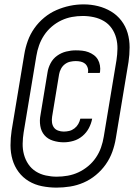

<svg xmlns="http://www.w3.org/2000/svg" viewBox="-20 -780 640 877"><path d="M271 -130Q246 -130 222 -137.5Q198 -145 183 -162.5Q168 -180 164 -205Q160 -230 165 -255L197 -449Q200 -470 211 -491Q222 -512 241 -525.5Q260 -539 282 -544.5Q304 -550 326 -550Q341 -550 355.5 -548.5Q370 -547 383.5 -542Q397 -537 408.5 -528.5Q420 -520 427 -508Q434 -496 436.5 -481Q439 -466 437 -452Q436 -450 436 -449Q436 -448 436 -447H381Q381 -447 381.5 -448Q382 -449 382 -449Q384 -461 380 -472Q376 -483 368 -489.5Q360 -496 349 -498.5Q338 -501 326 -501Q313 -501 300 -498Q287 -495 276 -486.5Q265 -478 258.5 -465.5Q252 -453 250 -441L218 -247Q216 -234 217.5 -221Q219 -208 226 -198Q233 -188 245.5 -183.5Q258 -179 271 -179Q284 -179 296.5 -182Q309 -185 320 -193.5Q331 -202 337.5 -213.5Q344 -225 347 -238H401Q397 -216 386 -195Q375 -174 356.5 -158.5Q338 -143 315.5 -136.5Q293 -130 271 -130ZM238 77Q205 77 172 70.5Q139 64 111.5 47.5Q84 31 65 5.5Q46 -20 37 -51Q28 -82 28 -116Q28 -150 33 -183L91 -532Q96 -563 107 -593.5Q118 -624 137 -651Q156 -678 182 -699.5Q208 -721 238 -734Q268 -747 299 -753.5Q330 -760 362 -760Q396 -760 428 -752Q460 -744 487.5 -727.5Q515 -711 534.5 -685.5Q554 -660 563 -629Q572 -598 572 -564Q572 -530 567 -497L509 -148Q504 -117 493 -86.5Q482 -56 463 -29Q444 -2 418 19.5Q392 41 362 54Q332 67 300.5 72Q269 77 238 77ZM239 27Q264 27 289.5 22.5Q315 18 338.5 7Q362 -4 382.5 -21Q403 -38 418 -60Q433 -82 441.5 -106.5Q450 -131 454 -156L512 -505Q516 -531 516.5 -557Q517 -583 510.5 -607Q504 -631 490 -651Q476 -671 455 -683.5Q434 -696 409 -701.5Q384 -707 358 -707Q333 -707 308.5 -702.5Q284 -698 260.5 -687Q237 -676 216.5 -658.5Q196 -641 181.5 -619Q167 -597 158.5 -573Q150 -549 146 -524L88 -175Q84 -150 83.5 -124Q83 -98 89.5 -74Q96 -50 109.5 -30Q123 -10 143.5 3Q164 16 189 21.5Q214 27 239 27Z"/></svg>

Font: Iosevka Curly LtExObl
Style: Regular
Weight: 300
Width: 7
Italic angle: -9°
Monospace: yes
Designer: Belleve Invis
Foundry: Belleve Invis
Version: Version 11.1.0; ttfautohint (v1.8.3)